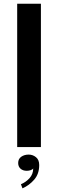

<svg xmlns="http://www.w3.org/2000/svg" viewBox="-20 -802 311 1047"><path d="M203.1 -781.7V0H73.7V-781.7ZM126 129.4Q105 129.4 92 117.9Q79.1 106.4 79.1 86.9Q79.1 64.5 95.9 52.7Q112.8 41 136.2 41Q158.7 41 176.3 55.2Q193.8 69.3 193.8 98.1Q193.8 146.5 166.5 177.7Q139.2 209 102.5 225.1L94.2 202.6Q120.6 191.9 140.9 169.7Q161.1 147.5 161.1 116.2Q158.2 122.1 147.9 125.7Q137.7 129.4 126 129.4Z"/></svg>

Font: Epilogue SemiBold
Style: Regular
Weight: 600
Designer: Tyler Finck
Foundry: Etcetera Type Co
Version: Version 2.112